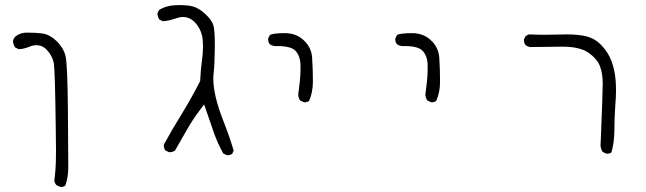

<svg xmlns="http://www.w3.org/2000/svg" viewBox="-20 -498 2540 755"><path d="M216.3 236.8Q217.8 237.3 220 237.3Q222.2 237.3 225.1 236.8Q231.4 235.8 236.8 231.9Q248.5 198.7 248.5 161.1L247.1 -60.1Q245.6 -237.8 238.3 -274.9Q231 -308.6 202.9 -335.9Q174.8 -363.3 144.5 -366.7Q117.7 -369.6 93.3 -369.6Q87.4 -369.6 81.5 -369.6Q56.6 -368.7 39.1 -353Q32.7 -345.2 30.8 -335Q32.7 -322.8 38.6 -312L52.2 -305.2Q53.7 -304.7 54.7 -304.7Q71.8 -304.7 97.2 -314.9Q110.8 -320.3 123.5 -320.3Q145.5 -320.3 162.1 -304.2Q187 -277.8 191.9 -247.1Q196.3 -217.8 199.2 1.5Q200.2 71.3 200.2 92.3Q200.2 127.4 199.7 137.2Q198.7 170.9 194.8 203.1Q193.8 207.5 193.8 209.2Q193.8 210.9 193.8 212.9Q193.8 214.8 194.8 217.8Q196.8 224.1 201.2 229.5Z M874 112.3Q885.3 112.3 893.1 106.9L898.9 94.2Q881.8 37.1 858.9 -21Q818.8 -122.6 818.8 -188.5Q818.8 -199.7 820.3 -211.9Q823.7 -240.7 824.7 -307.6Q824.7 -316.4 824.7 -324.2Q824.7 -377.4 819.3 -397.9Q813.5 -419.4 783.9 -446Q754.4 -472.7 720.2 -476.1Q702.1 -478 685.8 -478Q669.4 -478 654.8 -476.1Q628.9 -472.7 606.4 -459.5Q600.6 -452.1 599.1 -442.4Q600.6 -430.7 606.4 -421.4L620.1 -414.6Q642.6 -415.5 673.3 -426.3Q687 -431.2 699.2 -431.2Q726.6 -431.2 747.1 -409.2Q774.4 -379.4 777.3 -338.9Q778.3 -327.1 778.3 -314.9Q778.3 -288.6 773.7 -255.4Q769 -222.2 767.1 -179.2Q730.5 -107.9 693.6 -48.3Q656.7 11.2 624.5 70.3Q624 71.3 624 72.3Q624 84.5 629.9 93.3L644 100.1Q645.5 100.6 648.9 100.6Q652.3 100.6 657.5 99.1Q662.6 97.7 668 94.2L713.4 15.1Q736.8 -26.9 767.6 -67.4L782.7 -87.4Q806.2 -18.1 821.8 25.9Q836.4 66.9 857.9 105.5L871.6 111.8Q873 112.3 874 112.3Z M1176.8 -95.7Q1188 -95.7 1195.3 -101.1Q1210.4 -134.8 1210.4 -176.8Q1210.4 -223.1 1207.5 -269.5Q1205.1 -311.5 1174.3 -339.8Q1145 -367.7 1099.6 -367.7Q1056.6 -367.7 1041.5 -360.8L1034.7 -347.2Q1034.2 -345.7 1034.2 -342.3Q1034.2 -338.9 1035.6 -334Q1037.1 -329.1 1040.5 -324.7Q1048.8 -318.4 1059.1 -316.9Q1064.9 -316.9 1070.3 -316.9Q1124.5 -316.9 1142.1 -297.9Q1160.6 -277.8 1161.6 -242.7Q1161.6 -234.9 1161.6 -227.1Q1161.6 -204.1 1159.2 -179.2Q1156.7 -154.3 1152.8 -127Q1152.8 -113.8 1160.2 -103L1174.3 -96.2Q1175.8 -95.7 1176.8 -95.7Z M1676.8 -95.7Q1688 -95.7 1695.3 -101.1Q1710.4 -134.8 1710.4 -176.8Q1710.4 -223.1 1707.5 -269.5Q1705.1 -311.5 1674.3 -339.8Q1645 -367.7 1599.6 -367.7Q1556.6 -367.7 1541.5 -360.8L1534.7 -347.2Q1534.2 -345.7 1534.2 -342.3Q1534.2 -338.9 1535.6 -334Q1537.1 -329.1 1540.5 -324.7Q1548.8 -318.4 1559.1 -316.9Q1564.9 -316.9 1570.3 -316.9Q1624.5 -316.9 1642.1 -297.9Q1660.6 -277.8 1661.6 -242.7Q1661.6 -234.9 1661.6 -227.1Q1661.6 -204.1 1659.2 -179.2Q1656.7 -154.3 1652.8 -127Q1652.8 -113.8 1660.2 -103L1674.3 -96.2Q1675.8 -95.7 1676.8 -95.7Z M2065.4 -313Q2150.4 -314.5 2190.9 -314.5Q2259.8 -314.5 2293.5 -291Q2328.1 -267.1 2339.1 -237.8Q2350.1 -208.5 2350.1 -169.9Q2350.1 -133.3 2342.3 57.6Q2341.3 64 2341.3 69.8Q2341.3 86.4 2349.6 99.1L2363.8 106Q2365.2 106.4 2366.2 106.4Q2377 106.4 2384.3 101.6Q2396 60.1 2396 11.7Q2396 -36.6 2399.9 -88.9Q2402.3 -118.2 2402.3 -140.6Q2402.3 -163.1 2400.9 -180.7Q2397.9 -220.7 2385.3 -255.9Q2372.6 -291 2345.7 -319.3Q2320.3 -346.7 2284.2 -355.5Q2253.4 -362.8 2207.5 -362.8Q2195.8 -362.8 2174.8 -362.1Q2153.8 -361.3 2122.8 -361.3Q2091.8 -361.3 2059.6 -362.8L2046.9 -356.4L2040.5 -343.3Q2040 -341.8 2040 -339.4Q2040 -336.9 2041 -333.5Q2042 -326.7 2046.4 -320.8Q2054.7 -314.5 2065.4 -313Z"/></svg>

Font: NaikaiFont
Style: ExtraLight
Weight: 200
Version: Version 1.89